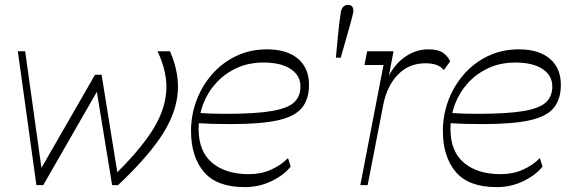

<svg xmlns="http://www.w3.org/2000/svg" viewBox="-20 -758 2340 786"><path d="M129 0 53 -548H83L153 -47H136L369 -452H396L462 -41L446 -39Q543 -133 597.5 -214.5Q652 -296 660 -376.5Q668 -457 625 -548H676Q718 -451 706 -364Q694 -277 632.5 -189Q571 -101 463 0H439L374 -397H385L157 0Z M982 8Q867 8 814.5 -54.5Q762 -117 762 -222Q762 -286 784 -345.5Q806 -405 847 -452.5Q888 -500 945.5 -528Q1003 -556 1073 -556Q1155 -556 1200 -517.5Q1245 -479 1245 -411Q1245 -352 1216 -316.5Q1187 -281 1117.5 -265.5Q1048 -250 926 -250Q881 -250 848.5 -251Q816 -252 786 -254V-296Q815 -294 844 -293Q873 -292 902 -292Q1026 -292 1092.5 -303.5Q1159 -315 1184.5 -339.5Q1210 -364 1210 -404Q1210 -449 1170 -475.5Q1130 -502 1059 -502Q998 -502 949 -479.5Q900 -457 865 -418.5Q830 -380 811.5 -331.5Q793 -283 793 -231Q793 -138 848.5 -91.5Q904 -45 999 -45Q1049 -45 1090 -63.5Q1131 -82 1159 -111L1170 -76Q1142 -41 1091.5 -16.5Q1041 8 982 8Z M1355 -522Q1360 -578 1363.5 -611.5Q1367 -645 1369 -663.5Q1371 -682 1373 -692.5Q1375 -703 1376 -712Q1378 -721 1382 -726.5Q1386 -732 1391.5 -735Q1397 -738 1404 -738Q1417 -738 1422.5 -730Q1428 -722 1426 -707Q1424 -698 1421.5 -687.5Q1419 -677 1414 -659Q1409 -641 1399.5 -608.5Q1390 -576 1375 -522Z M1455 0 1550 -492H1472L1483 -548H1591L1561 -390L1556 -411Q1581 -481 1629 -518.5Q1677 -556 1733 -556Q1774 -556 1793.5 -542Q1813 -528 1823 -507L1797 -471Q1775 -499 1722 -499Q1654 -499 1609 -452.5Q1564 -406 1549 -329L1485 0Z M2013 8Q1898 8 1845.5 -54.5Q1793 -117 1793 -222Q1793 -286 1815 -345.5Q1837 -405 1878 -452.5Q1919 -500 1976.5 -528Q2034 -556 2104 -556Q2186 -556 2231 -517.5Q2276 -479 2276 -411Q2276 -352 2247 -316.5Q2218 -281 2148.5 -265.5Q2079 -250 1957 -250Q1912 -250 1879.5 -251Q1847 -252 1817 -254V-296Q1846 -294 1875 -293Q1904 -292 1933 -292Q2057 -292 2123.5 -303.5Q2190 -315 2215.5 -339.5Q2241 -364 2241 -404Q2241 -449 2201 -475.5Q2161 -502 2090 -502Q2029 -502 1980 -479.5Q1931 -457 1896 -418.5Q1861 -380 1842.5 -331.5Q1824 -283 1824 -231Q1824 -138 1879.5 -91.5Q1935 -45 2030 -45Q2080 -45 2121 -63.5Q2162 -82 2190 -111L2201 -76Q2173 -41 2122.5 -16.5Q2072 8 2013 8Z"/></svg>

Font: Savate ExtraLight
Style: Italic
Weight: 200
Italic angle: -11°
Designer: Max Esnée
Foundry: Plomb Type
Version: Version 2.000